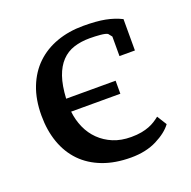

<svg xmlns="http://www.w3.org/2000/svg" viewBox="-103 -636 743 748"><g transform="rotate(-20 268.5 -262.0)"><path d="M363 -237H159Q163 -201 177 -169.5Q191 -138 215 -114.5Q239 -91 271.5 -77.5Q304 -64 346 -64Q370 -64 388.5 -67.5Q407 -71 421 -76.5Q435 -82 446 -89Q457 -96 467 -104L492 -64Q471 -35 425.5 -12Q380 11 318 11Q252 11 201 -8.5Q150 -28 115.5 -63.5Q81 -99 63 -149.5Q45 -200 45 -262Q45 -328 65 -379Q85 -430 121 -464.5Q157 -499 207 -517Q257 -535 317 -535Q372 -535 408 -528Q444 -521 474 -506V-376H410V-457L398 -472Q390 -477 368.5 -479Q347 -481 324 -481Q288 -481 258.5 -471.5Q229 -462 207.5 -439.5Q186 -417 173.5 -381Q161 -345 158 -291H363Z"/></g></svg>

Font: PT Serif Caption
Style: Regular
Weight: 400
Designer: A.Korolkova, O.Umpeleva, V.Yefimov
Foundry: ParaType Ltd
Version: Version 1.000W OFL